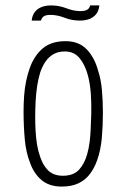

<svg xmlns="http://www.w3.org/2000/svg" viewBox="-20 -679 467 709"><path d="M208 10Q162 10 133.5 -14Q105 -38 91 -78Q76 -115 71.5 -164.5Q67 -214 67 -266Q67 -296 69 -324.5Q71 -353 76.5 -379.5Q82 -406 90 -428Q106 -473 137.5 -500Q169 -527 222 -527Q271 -527 300 -497Q329 -467 342 -419Q353 -386 356.5 -345.5Q360 -305 360 -263Q360 -214 356 -169.5Q352 -125 339 -88Q329 -59 312 -36.5Q295 -14 269.5 -2Q244 10 208 10ZM212 -30Q251 -30 271.5 -52Q292 -74 302 -110Q308 -131 311 -155Q314 -179 315 -205.5Q316 -232 317 -259Q318 -295 315.5 -331.5Q313 -368 305 -399Q295 -438 274.5 -463.5Q254 -489 220 -489Q195 -489 177.5 -479Q160 -469 148 -451.5Q136 -434 128 -410Q121 -387 117 -360Q113 -333 111.5 -304Q110 -275 110 -246Q110 -220 111.5 -194Q113 -168 117 -144Q121 -120 128 -101Q138 -69 158 -49.5Q178 -30 212 -30ZM131 -603H97Q99 -622 108.5 -634.5Q118 -647 133.5 -653Q149 -659 169 -659Q198 -659 225 -648.5Q252 -638 277 -638Q292 -638 301 -642.5Q310 -647 313 -659H347Q345 -640 335.5 -627.5Q326 -615 310.5 -609Q295 -603 275 -603Q245 -603 218.5 -613.5Q192 -624 166 -624Q151 -624 143 -619.5Q135 -615 131 -603Z"/></svg>

Font: Truculenta ExtraLight
Style: Regular
Weight: 250
Version: Version 1.002